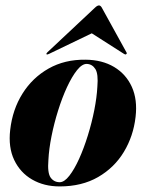

<svg xmlns="http://www.w3.org/2000/svg" viewBox="-20 -676 536 706"><path d="M294.5 -456.5Q355.5 -456 399.5 -429.8Q443.5 -403.5 464.8 -356.5Q486 -309.5 478.5 -246Q470.5 -175.5 435.5 -117.5Q400.5 -59.5 340.8 -25Q281 9.5 199.5 9.5Q142 9.5 98.2 -15.8Q54.5 -41 32.2 -87.8Q10 -134.5 17.5 -198.5Q26 -273.5 62.8 -332Q99.5 -390.5 158.8 -424Q218 -457.5 294.5 -456.5ZM199.5 -6Q216.5 -6 235 -29.8Q253.5 -53.5 271 -92.2Q288.5 -131 303 -177.8Q317.5 -224.5 326.8 -271.5Q336 -318.5 338 -357Q342 -404 330.8 -422Q319.5 -440 299.5 -441Q282 -441.5 263.2 -418Q244.5 -394.5 226.5 -355.8Q208.5 -317 193.8 -270Q179 -223 169.5 -175.5Q160 -128 158 -88Q154 -40 166.2 -23Q178.5 -6 199.5 -6ZM159.5 -477.5Q153.5 -474.5 151 -476.5Q149.5 -479 154 -483.5L330 -648.5Q338 -656 344 -656Q349.5 -656 354 -648.5L445 -483.5Q448 -479 443.5 -476.5Q441.5 -474.5 436.5 -477.5L317.5 -553.5Z"/></svg>

Font: Fraunces 144pt S000
Style: Bold Italic
Weight: 700
Italic angle: -16°
Version: Version 1.000; ttfautohint (v1.8.3)